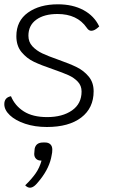

<svg xmlns="http://www.w3.org/2000/svg" viewBox="-24 -580 529 892"><path d="M-4 -96Q-4 -127 27 -133Q45 -89 86.5 -62.5Q128 -36 195 -36Q266 -36 310.5 -67Q355 -98 355 -155Q355 -182 337.5 -200.5Q320 -219 294.5 -230.5Q269 -242 223 -258Q167 -277 133.5 -293Q100 -309 76 -338Q52 -367 52 -412Q52 -483 106 -521.5Q160 -560 245 -560Q314 -560 364 -533Q414 -506 437 -457Q425 -446 416.5 -441.5Q408 -437 400 -437Q388 -437 379 -451Q335 -515 243 -515Q181 -515 144.5 -488.5Q108 -462 108 -414Q108 -385 126.5 -365Q145 -345 172.5 -332Q200 -319 246 -303Q300 -284 332.5 -268Q365 -252 388 -224.5Q411 -197 411 -156Q411 -78 353.5 -34Q296 10 194 10Q138 10 93 -5Q48 -20 22 -44.5Q-4 -69 -4 -96ZM219 115Q219 129 216 141Q207 198 163 254Q146 276 135.5 284Q125 292 115 292Q104 292 93 281Q123 252 141.5 225.5Q160 199 169 166H166Q152 166 143.5 157.5Q135 149 135 135L137 111Q143 82 176 82H186Q201 82 210 90.5Q219 99 219 115Z"/></svg>

Font: Krub Light
Style: Italic
Weight: 300
Italic angle: -8°
Designer: Ekaluck Peanpanawate
Foundry: Cadson Demak Co.,Ltd.
Version: Version 1.000; ttfautohint (v1.6)